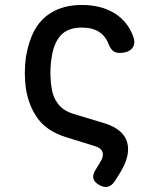

<svg xmlns="http://www.w3.org/2000/svg" viewBox="-20 -580 640 773"><path d="M443 148Q431 167 415 171.5Q399 176 380 165Q360 154 356 139Q352 124 364 105L384 72Q398 50 393 33Q388 16 361 8L245 -28Q169 -52 132 -103Q95 -154 84 -225Q80 -255 80 -286Q80 -317 84 -348Q92 -397 108.5 -436.5Q125 -476 152.5 -503Q180 -530 219 -545Q258 -560 309 -560Q387 -560 440.5 -527Q494 -494 516 -434Q527 -404 512 -385.5Q497 -367 460 -367Q446 -367 436 -374.5Q426 -382 418 -400Q406 -434 379 -451.5Q352 -469 309 -469Q253 -469 224.5 -437.5Q196 -406 188 -349Q183 -318 183 -286.5Q183 -255 188 -225Q193 -189 213.5 -162Q234 -135 274 -122L400 -84Q477 -60 492 -7Q507 46 462 118Z"/></svg>

Font: Maple Mono Medium
Style: Regular
Weight: 500
Monospace: yes
Designer: subframe7536
Version: Version 7.000